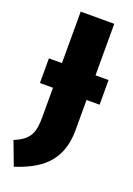

<svg xmlns="http://www.w3.org/2000/svg" viewBox="-179 -756 688 995"><g transform="rotate(20 164.5 -258.0)"><path d="M342 -411H270V-695H85V-411H13V-275H85V-115C85 -35 74 14 -15 49L34 179C153 140 270 76 270 -108V-275H342Z"/></g></svg>

Font: Fira Sans ExtraBold
Style: Regular
Weight: 800
Designer: bBox Type GmbH & Carrois Corporate GbR & Edenspiekermann AG
Foundry: bBox Type GmbH & Carrois Corporate GbR & Edenspiekermann AG
Version: Version 4.300;PS 004.300;hotconv 1.0.88;makeotf.lib2.5.64775